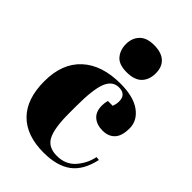

<svg xmlns="http://www.w3.org/2000/svg" viewBox="-220 -822 922 922"><g transform="rotate(45 241.5 -360.5)"><path d="M290 -468Q246 -468 227 -420Q208 -372 208 -261V-209Q208 -110 230 -67Q252 -24 311 -24Q370 -24 405 -64Q440 -104 450 -155L468 -153Q449 -67 398 -29Q346 10 255 10Q139 10 77 -52.5Q15 -115 15 -235.5Q15 -356 85.5 -421Q156 -486 282 -486Q371 -486 418 -451.5Q465 -417 465 -365Q465 -313 442.5 -289Q420 -265 380.5 -265Q341 -265 317 -286Q293 -307 293 -348Q293 -366 298 -384H331Q338 -404 338 -420Q338 -468 290 -468ZM264 -545Q211 -545 188.5 -572Q166 -599 166 -639Q166 -679 190.5 -705Q215 -731 265 -731Q315 -731 341 -707.5Q367 -684 367 -640.5Q367 -597 342 -571Q317 -545 264 -545Z"/></g></svg>

Font: SVN-Abril Fatface
Style: Regular
Weight: 400
Designer: Veronika Burian, Jos? Scaglione
Foundry: TypeTogether
Version: Version 1.001